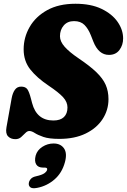

<svg xmlns="http://www.w3.org/2000/svg" viewBox="-20 -730 676 1023"><path d="M296.5 10Q241 10 211 -0.5Q181 -11 165 -21.5Q149 -32 136 -32Q125.5 -32 115.2 -21.2Q105 -10.5 92.5 0.5Q80 11.5 62 11.5Q37.5 11.5 23 -3.5Q8.5 -18.5 14.5 -52L42 -206Q47 -234 59 -251.2Q71 -268.5 92.5 -268.5Q115.5 -268.5 125.5 -254.8Q135.5 -241 145 -204L151 -181Q175.5 -88 264.5 -88Q301.5 -88 320.5 -106.2Q339.5 -124.5 339.5 -157.5Q339.5 -186.5 316.2 -212Q293 -237.5 238.5 -274Q176.5 -315.5 141.2 -360.2Q106 -405 106 -467Q106 -530.5 137.8 -586Q169.5 -641.5 231.2 -675.8Q293 -710 382 -710Q464.5 -710 521 -682.8Q577.5 -655.5 606.8 -613.2Q636 -571 636 -525Q636 -490 616.5 -463.8Q597 -437.5 560.5 -437.5Q505.5 -437.5 477.5 -508L464.5 -541Q450.5 -576.5 430.2 -597Q410 -617.5 374.5 -617.5Q339.5 -617.5 319.5 -594.2Q299.5 -571 299.5 -537Q299.5 -509 324.5 -480.8Q349.5 -452.5 399 -419Q459 -378.5 493.8 -345Q528.5 -311.5 543.2 -277.8Q558 -244 558 -201.5Q558 -143.5 526.5 -95.2Q495 -47 436.5 -18.5Q378 10 296.5 10ZM210 163Q183 163 172.8 145.8Q162.5 128.5 170 99Q178 70 205.8 52.2Q233.5 34.5 265.5 34.5Q302.5 34.5 320.8 60.2Q339 86 326 134Q310.5 191.5 270.2 226.2Q230 261 178 271Q151.5 276 141.5 267.8Q131.5 259.5 133.5 245.5Q135 234 143.8 223.8Q152.5 213.5 171 209.5Q204.5 202 216.8 192.8Q229 183.5 231 175Q234 163 219 163Z"/></svg>

Font: Fraunces 144pt SuperSoft Black
Style: Italic
Weight: 900
Italic angle: -16°
Version: Version 1.000;[b76b70a41]